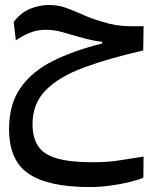

<svg xmlns="http://www.w3.org/2000/svg" viewBox="-20 -443 626 775"><path d="M340.8 312Q176.3 312 96.4 258.8Q16.6 205.6 16.6 77.6Q16.6 -21.5 62.3 -87.6Q107.9 -153.8 192.4 -196.3Q276.9 -238.8 392.6 -267.6V-274.4Q371.1 -276.4 347.9 -281.5Q324.7 -286.6 297.4 -294.4Q258.8 -305.7 228.3 -314.2Q197.8 -322.8 164.1 -322.8Q129.9 -322.8 99.9 -310.5Q69.8 -298.3 43.9 -279.8L35.2 -354.5Q64 -392.1 101.8 -407.5Q139.6 -422.9 177.7 -422.9Q213.9 -422.9 245.6 -411.6Q277.3 -400.4 312 -384.8Q346.2 -369.1 391.1 -355.5Q421.9 -346.2 446.8 -342Q471.7 -337.9 498 -337.4Q511.2 -336.9 526.9 -336.9Q542 -336.9 559.6 -337.4L558.1 -239.3Q418.5 -207.5 318.4 -170.4Q218.3 -133.3 164.8 -79.1Q111.3 -24.9 111.3 58.1Q111.3 111.8 133.3 146Q155.3 180.2 208.7 196Q262.2 211.9 355.5 211.9Q415 211.9 466.8 203.6Q518.6 195.3 559.6 189L558.6 274.4Q536.6 283.7 501.2 292.2Q465.8 300.8 424.1 306.4Q382.3 312 340.8 312Z"/></svg>

Font: CaskaydiaCove NFP
Style: Regular
Weight: 400
Designer: Aaron Bell
Foundry: Saja Typeworks
Version: Version 2111.001; VTT 6.35;Nerd Fonts 3.1.1